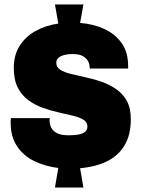

<svg xmlns="http://www.w3.org/2000/svg" viewBox="-20 -777 640 863"><path d="M227 66 242 -22Q184 -29 135 -52.5Q86 -76 57 -119Q28 -162 28 -224Q28 -229 28 -234Q28 -239 29 -246H204Q203 -243 203 -239.5Q203 -236 203 -233Q203 -218 210.5 -203Q218 -188 236 -178.5Q254 -169 287 -169Q324 -169 342 -174.5Q360 -180 366.5 -189Q373 -198 373 -208Q373 -228 355 -239Q337 -250 307.5 -257Q278 -264 242.5 -272Q207 -280 172 -292.5Q137 -305 107.5 -326.5Q78 -348 60 -383Q42 -418 42 -472Q42 -529 68 -570.5Q94 -612 139.5 -637.5Q185 -663 242 -671L227 -757H355L340 -674Q401 -669 449.5 -646.5Q498 -624 527 -583Q556 -542 556 -480V-469H383V-473Q383 -489 375.5 -502.5Q368 -516 352 -525Q336 -534 308 -534Q283 -534 266 -529Q249 -524 241 -515.5Q233 -507 233 -495Q233 -475 251 -463.5Q269 -452 299 -444.5Q329 -437 365 -429.5Q401 -422 436.5 -409.5Q472 -397 502 -376.5Q532 -356 550 -323.5Q568 -291 568 -241Q568 -171 540 -124Q512 -77 461 -52Q410 -27 340 -21L355 66Z"/></svg>

Font: Chivo Medium Black
Style: Regular
Weight: 900
Version: Version 2.002